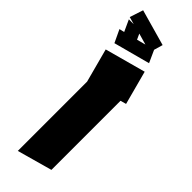

<svg xmlns="http://www.w3.org/2000/svg" viewBox="-260 -769 780 780"><g transform="rotate(45 129.5 -379.0)"><path d="M63 3V-395L24 -541L200 -589L239 -443L214 -436V-39ZM31 -584 5 -639 27 -644 4 -694H32L0 -703L19 -761L175 -717L164 -679L188 -626ZM75 -683 86 -659 124 -669Z"/></g></svg>

Font: Blaka Ink
Style: Regular
Weight: 400
Designer: Mohamed Gaber
Foundry: Kief Type Foundry
Version: Version 1.003; ttfautohint (v1.8.4.7-5d5b)